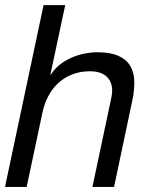

<svg xmlns="http://www.w3.org/2000/svg" viewBox="-29 -734 605 754"><path d="M227.1 -713.9 168.9 -440.9H170.9Q185.5 -464.4 207.3 -481.2Q229 -498 253.9 -508.5Q278.8 -519 304.4 -523.9Q330.1 -528.8 353 -528.8Q404.3 -528.8 435.5 -514.9Q466.8 -501 481.9 -476.1Q497.1 -451.2 498.3 -416.5Q499.5 -381.8 490.7 -339.8L418.9 0H334L408.2 -350.1Q418.5 -398.4 396.2 -426.3Q374 -454.1 324.7 -454.1Q286.1 -454.1 254.9 -441.9Q223.6 -429.7 200 -408Q176.3 -386.2 160.6 -356.4Q145 -326.7 137.7 -292L75.7 0H-9.3L142.1 -713.9Z"/></svg>

Font: XB Khoramshahr
Style: Italic
Weight: 400
Italic angle: -12°
Designer: Behnam
Foundry: Irmug
Version: Version 8.005 2009